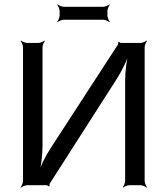

<svg xmlns="http://www.w3.org/2000/svg" viewBox="-20 -845 763 876"><path d="M208 -9 514 -487C538 -524 562 -576 571 -607L568 -608C558 -577 551 -520 551 -477V-20C551 -11 545 4 540 9L542 11C547 6 562 0 571 0H620C629 0 644 6 649 11L651 9C646 4 640 -11 640 -20V-629C640 -638 646 -653 651 -658L649 -660C644 -655 629 -649 620 -649H534C530 -649 524 -652 522 -654L519 -653C520 -650 519 -643 517 -640L211 -169C187 -133 163 -83 154 -52L158 -51C167 -81 174 -137 174 -180V-629C174 -638 180 -653 185 -658L183 -660C178 -655 163 -649 154 -649H105C96 -649 81 -655 76 -660L74 -658C79 -653 85 -638 85 -629V-20C85 -11 79 4 74 9L76 11C81 6 96 0 105 0H191C195 0 202 3 203 6L206 4C205 1 206 -6 208 -9ZM470 -775V-794C470 -803 476 -818 481 -823L479 -825C474 -820 459 -814 450 -814H272C263 -814 248 -820 243 -825L241 -823C246 -818 252 -803 252 -794V-775C252 -766 246 -751 241 -746L243 -744C248 -749 263 -755 272 -755H450C459 -755 474 -749 479 -744L481 -746C476 -751 470 -766 470 -775Z"/></svg>

Font: Gamestation Storm
Style: Regular
Weight: 400
Designer: Jonas Hecksher
Foundry: Jonas Hecksher, Playtypeª, e-types AS
Version: Version 1.003